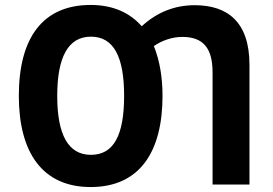

<svg xmlns="http://www.w3.org/2000/svg" viewBox="-20 -745 1100 775"><path d="M346 10C543 10 636 -131 636 -358C636 -431 625 -500 601 -559C633 -581 674 -596 716 -596C800 -596 838 -551 838 -453V0H987V-483C987 -658 897 -724 766 -724C684 -724 613 -695 552 -639C506 -692 438 -725 346 -725C153 -725 56 -593 56 -358C56 -131 150 10 346 10ZM347 -120C255 -120 211 -202 211 -358C211 -514 255 -597 347 -597C439 -597 481 -516 481 -358C481 -199 439 -120 347 -120Z"/></svg>

Font: Noto Sans Mono Condensed ExtraBold
Style: Regular
Weight: 800
Width: 3
Designer: Monotype Design Team
Foundry: Monotype Imaging Inc.
Version: Version 2.014